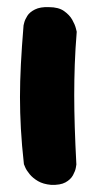

<svg xmlns="http://www.w3.org/2000/svg" viewBox="-20 -519 270 538"><path d="M123 -1Q101 -3 86.5 -11.5Q72 -20 63 -31Q54 -42 50.5 -50.5Q47 -59 47 -59Q41 -113 38.5 -158.5Q36 -204 36 -247Q36 -290 38.5 -338.5Q41 -387 46 -448Q46 -448 48 -456Q50 -464 56.5 -474.5Q63 -485 78 -492.5Q93 -500 117 -499Q144 -499 159.5 -488Q175 -477 182.5 -463.5Q190 -450 192.5 -440Q195 -430 195 -430Q191 -381 189.5 -338Q188 -295 188 -252.5Q188 -210 189.5 -162.5Q191 -115 194 -58Q194 -58 192.5 -49Q191 -40 184.5 -28Q178 -16 163.5 -8Q149 0 123 -1Z"/></svg>

Font: Sour Gummy Black
Style: Bold
Weight: 700
Version: Version 1.000